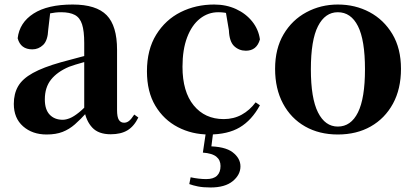

<svg xmlns="http://www.w3.org/2000/svg" viewBox="-20 -577 1828 848"><path d="M186 17Q123 17 82 -19Q41 -55 41 -118Q41 -163 60 -196Q79 -229 125 -254.5Q171 -280 249 -302Q288 -313 338.5 -326Q389 -339 429 -349V-323Q389 -313 349 -302Q309 -291 285 -282Q233 -260 205.5 -225.5Q178 -191 178 -138Q178 -93 199.5 -70.5Q221 -48 257 -48Q271 -48 288.5 -55Q306 -62 329.5 -81Q353 -100 385 -136L402 -81H364Q336 -50 311 -28Q286 -6 256.5 5.5Q227 17 186 17ZM469 16Q415 16 387.5 -13.5Q360 -43 352 -92V-95V-387Q352 -440 342.5 -469.5Q333 -499 310.5 -511Q288 -523 250 -523Q225 -523 198.5 -517.5Q172 -512 135 -498L202 -523L193 -446Q191 -398 170.5 -378.5Q150 -359 123 -359Q71 -359 58 -408Q66 -477 128 -517Q190 -557 301 -557Q405 -557 451 -510Q497 -463 497 -357V-91Q497 -60 505 -47.5Q513 -35 528 -35Q540 -35 550 -43Q560 -51 573 -71L591 -58Q572 -19 543 -1.5Q514 16 469 16Z M903 17Q828 17 765.5 -15.5Q703 -48 666 -110Q629 -172 629 -262Q629 -358 670 -424Q711 -490 778 -523.5Q845 -557 926 -557Q979 -557 1022.5 -537Q1066 -517 1094 -482Q1122 -447 1128 -403Q1114 -353 1066 -353Q1036 -353 1014.5 -373Q993 -393 991 -443L975 -538L1047 -493Q1019 -509 995 -516Q971 -523 944 -523Q899 -523 863 -494.5Q827 -466 806.5 -412Q786 -358 786 -282Q786 -172 835.5 -111.5Q885 -51 968 -51Q1012 -51 1047.5 -70.5Q1083 -90 1109 -125L1128 -112Q1092 -46 1039 -14.5Q986 17 903 17ZM876 97 891 -4H923L912 82L895 69Q973 69 1007.5 95.5Q1042 122 1042 158Q1042 195 1008 223Q974 251 910 251Q877 251 854.5 246.5Q832 242 816 236L822 206Q840 210 858 212Q876 214 891 214Q923 214 938.5 199Q954 184 954 156Q954 130 935.5 115Q917 100 876 97Z M1472 17Q1390 17 1327.5 -18.5Q1265 -54 1230 -119.5Q1195 -185 1195 -273Q1195 -362 1232.5 -425.5Q1270 -489 1333.5 -523Q1397 -557 1472 -557Q1549 -557 1612 -523.5Q1675 -490 1713 -426.5Q1751 -363 1751 -273Q1751 -184 1715.5 -119Q1680 -54 1617.5 -18.5Q1555 17 1472 17ZM1472 -18Q1530 -18 1561 -80.5Q1592 -143 1592 -271Q1592 -400 1561 -461.5Q1530 -523 1472 -523Q1416 -523 1384.5 -461.5Q1353 -400 1353 -271Q1353 -143 1384.5 -80.5Q1416 -18 1472 -18Z"/></svg>

Font: Noto Serif JP ExtraLight ExtraBold
Style: Regular
Weight: 800
Version: Version 2.003-H1;hotconv 1.1.1;makeotfexe 2.6.0